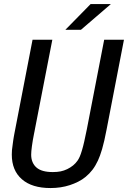

<svg xmlns="http://www.w3.org/2000/svg" viewBox="-20 -928 642 962"><path d="M434.1 -907.7H535.6L385.7 -778.8H307.6ZM232.9 14.2Q140.1 14.2 89.8 -29.8Q39.1 -73.7 39.1 -153.8Q39.1 -165.5 40 -176.3Q41 -187 43.5 -203.6Q44.9 -214.8 46.1 -223.4Q47.4 -231.9 48.8 -240.5Q50.3 -249 52 -258.3Q53.7 -267.6 56.2 -279.8L143.1 -729H242.2L154.8 -279.8Q154.3 -276.4 153.3 -271.5Q152.3 -266.6 150.9 -259.8Q143.6 -223.6 139.9 -195.6Q136.2 -167.5 136.2 -152.8Q136.2 -131.8 143.3 -115.5Q150.4 -99.1 163.1 -88.4Q189 -65.9 244.6 -65.9Q266.6 -65.9 283.7 -69.3Q300.8 -72.8 316.9 -80.6Q333 -88.4 346.2 -99.1Q359.4 -109.9 369.1 -124Q374.5 -131.8 379.6 -143.3Q384.8 -154.8 391.1 -176.3Q396.5 -193.8 402.3 -220Q408.2 -246.1 415 -279.8L502 -729H601.1L514.2 -279.8Q508.3 -248.5 502.7 -224.4Q497.1 -200.2 491.7 -181.4Q486.3 -162.6 481 -148.7Q475.6 -134.8 470.7 -123.5Q458.5 -97.2 443.4 -77.4Q428.2 -57.6 409.2 -42Q392.1 -27.8 371.6 -17.6Q351.1 -7.3 330.1 -0.5Q285.2 14.2 232.9 14.2Z"/></svg>

Font: Hack
Style: Italic
Weight: 400
Italic angle: -11°
Monospace: yes
Designer: Christopher Simpkins
Foundry: Christopher Simpkins
Version: Version 2.019; ttfautohint (v1.4.1) -l 4 -r 80 -G 350 -x 0 -